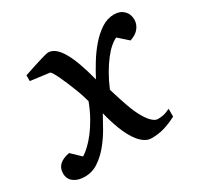

<svg xmlns="http://www.w3.org/2000/svg" viewBox="-135 -627 790 771"><g transform="rotate(-30 260.5 -241.0)"><path d="M539.1 -435.1Q539.1 -415.5 526.1 -397.7Q513.2 -379.9 483.9 -370.1L439.9 -409.2Q426.8 -403.8 410.6 -389.9Q394.5 -376 377.7 -354.2Q360.8 -332.5 344.2 -303.7Q327.6 -274.9 313 -240.2Q315.9 -231 320.1 -217Q324.2 -203.1 329.6 -186.8Q335 -170.4 341.1 -153.1Q347.2 -135.7 354 -120.1Q361.3 -104 369.4 -89.8Q377.4 -75.7 386.2 -64.9Q395 -54.2 404.1 -48.1Q413.1 -42 421.9 -42Q433.1 -42 446 -44.2Q459 -46.4 479 -56.2V-20Q450.2 -4.9 422.1 3.7Q394 12.2 361.8 12.2Q345.2 12.2 331.1 3.2Q316.9 -5.9 304.9 -20.5Q293 -35.2 283 -54.4Q272.9 -73.7 265.1 -94.2Q257.3 -114.7 251.2 -135.3Q245.1 -155.8 241.2 -172.9Q227.1 -146.5 208.7 -114.5Q190.4 -82.5 167 -54.2Q143.6 -25.9 115 -6.8Q86.4 12.2 51.8 12.2Q21 12.2 1.5 -2.2Q-18.1 -16.6 -18.1 -43Q-18.1 -67.4 -2.2 -82Q13.7 -96.7 43.9 -102.1L85.9 -62Q101.1 -71.3 117.9 -87.4Q134.8 -103.5 152.1 -126.2Q169.4 -148.9 185.8 -178.2Q202.1 -207.5 215.8 -243.2Q213.4 -252.9 208 -270Q202.6 -287.1 195.1 -306.4Q187.5 -325.7 179.2 -345.7Q170.9 -365.7 163.1 -382.1Q155.3 -398.4 148.9 -408.9Q142.6 -419.4 139.2 -419.9L51.8 -431.2V-458Q56.2 -459.5 65.9 -462.6Q75.7 -465.8 88.1 -470Q100.6 -474.1 114 -478.3Q127.4 -482.4 139.2 -486.1Q150.9 -489.7 159.7 -491.9Q168.5 -494.1 171.9 -494.1Q189.5 -494.1 205.1 -481.4Q220.7 -468.8 234.6 -444.3Q248.5 -419.9 261 -384.8Q273.4 -349.6 285.2 -304.2Q299.8 -332.5 320.1 -365.7Q340.3 -398.9 364.7 -427.5Q389.2 -456.1 417.7 -475.1Q446.3 -494.1 478 -494.1Q505.4 -494.1 522.2 -477.8Q539.1 -461.4 539.1 -435.1Z"/></g></svg>

Font: Charis SIL Phon
Style: Italic
Weight: 400
Italic angle: -11°
Foundry: SIL International
Version: Version 5.000